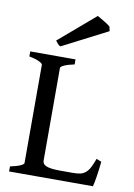

<svg xmlns="http://www.w3.org/2000/svg" viewBox="-93 -910 674 969"><g transform="rotate(10 243.5 -425.5)"><path d="M473.1 -128.9Q471.2 -107.9 468.5 -87.9Q465.8 -67.9 463.1 -50.5Q460.4 -33.2 457.8 -20.3Q455.1 -7.3 453.1 0H23.4V-25.9Q56.6 -32.7 74.7 -40.8Q92.8 -48.8 92.8 -55.7V-559.1Q92.8 -564.9 75.7 -573.7Q58.6 -582.5 23.4 -589.4V-615.2H255.4V-589.4Q222.2 -582.5 203.9 -574.2Q185.5 -565.9 185.5 -559.1V-85Q185.5 -76.2 189.7 -69.6Q193.8 -63 204.1 -58.3Q214.4 -53.7 231.9 -51.3Q249.5 -48.8 276.4 -48.8H341.3Q363.8 -48.8 379.2 -52.2Q394.5 -55.7 406.2 -65.4Q418 -75.2 427.5 -92.8Q437 -110.4 447.3 -139.2ZM168.5 -666.5Q160.2 -670.4 154.8 -676.5Q149.4 -682.6 142.6 -691.9L328.1 -850.6Q335.4 -846.7 345.5 -840.8Q355.5 -835 365.2 -829.1Q375 -823.2 383.3 -817.6Q391.6 -812 395.5 -808.1L399.9 -785.2Z"/></g></svg>

Font: Gentium Book Basic
Style: Regular
Weight: 400
Designer: J. Victor Gaultney and Annie Olsen
Foundry: SIL International
Version: Version 1.102; 2013; Maintenance release